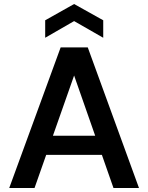

<svg xmlns="http://www.w3.org/2000/svg" viewBox="-20 -936 738 956"><path d="M26 0 282 -700H417L672 0H545L349 -560L152 0ZM140 -165 173 -260H517L549 -165ZM205 -748V-835L349 -916L494 -835V-748L349 -831Z"/></svg>

Font: DM Sans 10pt SemiBold
Style: Regular
Weight: 600
Version: Version 4.004;gftools[0.9.30]